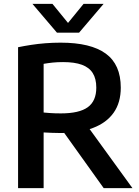

<svg xmlns="http://www.w3.org/2000/svg" viewBox="-20 -968 716 988"><path d="M73 0V-725Q104.5 -731.5 140 -737Q175.5 -742.5 213.8 -745.5Q252 -748.5 292 -748.5Q447 -748.5 524.2 -692.2Q601.5 -636 601.5 -517Q601.5 -440 564.8 -388Q528 -336 458.8 -309.8Q389.5 -283.5 291.5 -283.5Q266 -283.5 246 -284.5Q226 -285.5 204.5 -286.5V0ZM513.5 0 267.5 -344H412L661.5 0ZM293.5 -384.5Q387.5 -384.5 431.5 -416.2Q475.5 -448 475.5 -517Q475.5 -563 457.2 -592Q439 -621 401.2 -634.8Q363.5 -648.5 305 -648.5Q275 -648.5 251.2 -646Q227.5 -643.5 204.5 -639.5V-389Q220.5 -387.5 234.2 -386.5Q248 -385.5 262.2 -385Q276.5 -384.5 293.5 -384.5ZM273 -800 147 -948H250L341 -836.5H319L410 -948H513L387 -800Z"/></svg>

Font: Encode Sans SC SemiBold
Style: Regular
Weight: 600
Version: Version 3.002